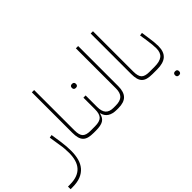

<svg xmlns="http://www.w3.org/2000/svg" viewBox="-192 -1231 1962 1962"><g transform="rotate(-45 789.0 -250.0)"><path d="M-68 202H-41Q21 202 64 185.5Q107 169 133.5 138Q160 107 172 63.5Q184 20 184 -33Q184 -60 181.5 -94Q179 -128 174 -154L154 -283L186 -289L204 -168Q209 -136 211.5 -99.5Q214 -63 214 -33Q214 29 200.5 79Q187 129 156.5 165Q126 201 77.5 220.5Q29 240 -41 240H-68Z M507 0Q463 0 433.5 -8Q404 -16 386 -34.5Q368 -53 360 -82.5Q352 -112 352 -156V-740H385V-156Q385 -90 410 -64Q435 -38 497 -38H551V-12L539 0Z M539 -26 551 -38H562Q631 -38 658.5 -66Q686 -94 686 -163V-329H718V-163Q718 -98 745.5 -68Q773 -38 830 -38H853V-12L841 0Q717 0 695 -95H692Q680 -42 645 -21Q610 0 539 0ZM700 -454Q688 -454 680.5 -461Q673 -468 673 -482Q673 -497 680.5 -504Q688 -511 700 -511H705Q717 -511 724.5 -504Q732 -497 732 -482Q732 -468 724.5 -461Q717 -454 705 -454Z M841 -26 853 -38H863Q928 -38 958 -67.5Q988 -97 988 -160V-740H1021V-160Q1021 -78 983 -39Q945 0 863 0H841Z M1357 0Q1313 0 1283.5 -8Q1254 -16 1236 -34.5Q1218 -53 1210 -82.5Q1202 -112 1202 -156V-740H1235V-156Q1235 -90 1260 -64Q1285 -38 1347 -38H1401V-12L1389 0Z M1389 -26 1401 -38H1423Q1499 -38 1534.5 -66.5Q1570 -95 1570 -158Q1570 -181 1567 -213Q1564 -245 1557 -291L1545 -369L1577 -374L1588 -296Q1595 -253 1598 -220Q1601 -187 1601 -160Q1601 -78 1557.5 -39Q1514 0 1423 0H1389ZM1537 200Q1525 200 1517.5 193Q1510 186 1510 172Q1510 157 1517.5 150Q1525 143 1537 143H1542Q1554 143 1561.5 150Q1569 157 1569 172Q1569 186 1561.5 193Q1554 200 1542 200Z"/></g></svg>

Font: IBM Plex Sans Arabic ExtraLight
Style: Regular
Weight: 200
Designer: Mike Abbink, Paul van der Laan, Pieter van Rosmalen, Wael Morcos, Khajak Apelian
Foundry: Bold Monday
Version: Version 1.1